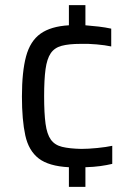

<svg xmlns="http://www.w3.org/2000/svg" viewBox="-20 -716 508 744"><path d="M247 8V-68Q169 -72 130 -102Q91 -132 78 -191.5Q65 -251 65 -342Q65 -438 81 -497.5Q97 -557 137 -585.5Q177 -614 247 -618V-696H311V-618Q337 -616 362.5 -613Q388 -610 411 -605V-536Q388 -541 354.5 -544Q321 -547 292 -546Q247 -546 219 -538.5Q191 -531 176.5 -509.5Q162 -488 156.5 -448Q151 -408 151 -343Q151 -277 156.5 -236.5Q162 -196 177 -175Q192 -154 220.5 -147Q249 -140 295 -139Q322 -139 357 -142.5Q392 -146 415 -151V-81Q394 -76 369 -72.5Q344 -69 311 -68V8Z"/></svg>

Font: Saira
Style: Regular
Weight: 400
Designer: Hector Gatti with collaboration of the Omnibus-Type team
Foundry: Omnibus-Type
Version: Version 1.100; ttfautohint (v1.8.3)